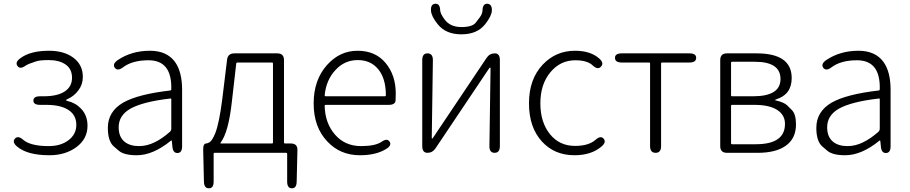

<svg xmlns="http://www.w3.org/2000/svg" viewBox="-20 -819 4879 1029"><path d="M245 13Q126 13 71 -34Q44 -57 60 -76Q76 -94 103 -71Q142 -36 241 -36Q304 -36 345 -66Q389 -98 389 -150Q389 -202 347 -229.5Q305 -257 228 -257H195Q159 -257 159 -280Q159 -303 195 -303H214Q288 -303 327 -329Q366 -355 366 -402Q366 -449 332 -473Q298 -497 241 -497Q193 -497 173 -490Q156 -484 139 -478Q124 -472 117 -467Q88 -446 74 -465Q59 -485 88 -506Q141 -547 243 -547Q321 -547 370 -512Q424 -474 424 -407Q424 -366 400 -334.5Q376 -303 342 -288Q334 -285 334 -282.5Q334 -280 341 -278Q385 -268 415 -236Q449 -200 449 -145Q449 -75 390 -31Q331 13 245 13Z M713 13Q645 13 617 -11Q603 -23 589 -35Q558 -63 558 -134Q558 -221 640 -269Q719 -314 892 -334Q898 -335 898 -341Q902 -496 776 -496Q689 -496 639 -458Q610 -436 595 -456Q581 -476 611 -497Q685 -547 784 -547Q874 -547 918 -487Q956 -434 956 -338V-35Q956 0 932 1Q907 2 904 -33L901 -63Q900 -68 896 -65Q800 13 713 13ZM725 -36Q768 -36 810 -57Q849 -76 890 -112Q898 -119 898 -130V-287Q898 -292 893 -291Q745 -274 678 -236Q616 -200 616 -137Q616 -85 648 -59Q677 -36 725 -36Z M1100 190Q1074 191 1073 155L1069 -14Q1068 -50 1085 -50Q1090 -50 1102 -56Q1117 -64 1134 -106Q1155 -160 1171 -286L1197 -499Q1201 -533 1236 -533H1466Q1502 -533 1502 -497V-55Q1502 -50 1507 -50H1539Q1575 -50 1574 -14L1570 155Q1569 191 1544 190Q1519 190 1519 154V5Q1519 0 1514 0H1130Q1125 0 1125 5V154Q1125 190 1100 190ZM1162 -54Q1159 -50 1164 -50H1438Q1443 -50 1443 -55V-479Q1443 -484 1438 -484H1253Q1247 -484 1246 -478L1223 -277Q1205 -110 1162 -54Z M1909 13Q1803 13 1734 -61Q1661 -138 1661 -264.5Q1661 -391 1733 -471Q1801 -547 1896.5 -547Q1992 -547 2046.5 -481.5Q2101 -416 2101 -318Q2101 -299 2100 -280Q2098 -257 2063 -257H1725Q1720 -257 1720 -252Q1722 -159 1775.5 -97.5Q1829 -36 1915 -36Q1991 -36 2025 -59Q2054 -80 2068 -60Q2081 -40 2050 -21Q1996 13 1909 13ZM1720 -308Q1720 -303 1725 -303H2043Q2048 -303 2048 -308Q2048 -398 2007.5 -447.5Q1967 -497 1897.5 -497Q1828 -497 1780 -446Q1728 -392 1720 -308Z M2271 0Q2243 0 2243 -36V-497Q2243 -533 2271 -533Q2300 -533 2300 -497L2294 -81Q2294 -76 2296 -76Q2298 -76 2303 -84L2588 -509Q2604 -533 2632 -533Q2659 -533 2659 -497V-36Q2659 0 2631 0Q2602 0 2603 -37L2609 -452Q2609 -457 2606.5 -457Q2604 -457 2599 -449L2314 -24Q2298 0 2271 0ZM2326 -689Q2292 -731 2290 -761Q2287 -797 2313 -799Q2338 -800 2339 -764Q2340 -745 2364 -713Q2394 -674 2453 -674Q2512 -674 2530 -698Q2541 -713 2552 -727Q2565 -744 2566 -764Q2567 -800 2592 -799Q2618 -797 2616 -761Q2614 -732 2580 -689Q2537 -635 2453 -635Q2369 -635 2326 -689Z M3059 13Q2952 13 2885 -60Q2815 -136 2815 -265.5Q2815 -395 2889 -473Q2959 -547 3062 -547Q3145 -547 3192 -505Q3219 -481 3201 -462Q3184 -443 3157 -468Q3128 -496 3063 -496Q2983 -496 2929.5 -431.5Q2876 -367 2876 -265.5Q2876 -164 2927 -100.5Q2978 -37 3062 -37Q3135 -37 3172 -70Q3199 -94 3215 -76Q3231 -57 3204 -34Q3149 13 3059 13Z M3494 0Q3464 0 3464 -36V-479Q3464 -484 3459 -484H3312Q3276 -484 3276 -509Q3276 -533 3312 -533H3675Q3711 -533 3711 -509Q3711 -484 3675 -484H3528Q3523 -484 3523 -479V-36Q3523 0 3494 0Z M3876 0Q3840 0 3840 -36V-497Q3840 -533 3876 -533H4035Q4223 -533 4223 -401Q4223 -313 4141 -287Q4134 -285 4134 -283Q4134 -281 4141 -280Q4183 -270 4199 -254Q4211 -241 4224 -229Q4246 -207 4246 -152Q4246 -76 4190 -37Q4137 0 4041 0ZM3898 -51Q3898 -46 3903 -46H4031Q4187 -46 4187 -155Q4187 -203 4145 -230Q4103 -257 4023 -257H3903Q3898 -257 3898 -252ZM3898 -308Q3898 -303 3903 -303H4016Q4163 -303 4163 -395.5Q4163 -488 4026 -488H3903Q3898 -488 3898 -483Z M4510 13Q4442 13 4414 -11Q4400 -23 4386 -35Q4355 -63 4355 -134Q4355 -221 4437 -269Q4516 -314 4689 -334Q4695 -335 4695 -341Q4699 -496 4573 -496Q4486 -496 4436 -458Q4407 -436 4392 -456Q4378 -476 4408 -497Q4482 -547 4581 -547Q4671 -547 4715 -487Q4753 -434 4753 -338V-35Q4753 0 4729 1Q4704 2 4701 -33L4698 -63Q4697 -68 4693 -65Q4597 13 4510 13ZM4522 -36Q4565 -36 4607 -57Q4646 -76 4687 -112Q4695 -119 4695 -130V-287Q4695 -292 4690 -291Q4542 -274 4475 -236Q4413 -200 4413 -137Q4413 -85 4445 -59Q4474 -36 4522 -36Z"/></svg>

Font: Resource Han Rounded JP Light
Style: Regular
Weight: 300
Designer: Cyano Hao (round all glyphs); Ryoko NISHIZUKA 西塚涼子 (kana, bopomofo & ideographs); Paul D. Hunt (Latin, Greek & Cyrillic)
Foundry: Cyano Hao
Version: 0.990